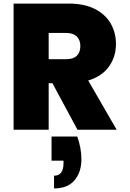

<svg xmlns="http://www.w3.org/2000/svg" viewBox="-20 -725 725 1073"><path d="M273 -260H252V0H56V-705H365Q450 -705 509 -675.5Q568 -646 598 -594.5Q628 -543 628 -479Q628 -407 588.5 -352.5Q549 -298 473 -275L632 0H413ZM252 -394H349Q389 -394 409 -413Q429 -432 429 -468Q429 -502 408.5 -521.5Q388 -541 349 -541H252ZM412 38Q435 105 435 164Q435 237 396.5 282.5Q358 328 282 328V257Q335 257 335 186V173H268V38Z"/></svg>

Font: DVN-Poppins ExtBd
Style: Regular
Weight: 800
Designer: Ninad Kale (Devanagari), Jonny Pinhorn (Latin)
Foundry: Indian Type Foundry
Version: 4.004